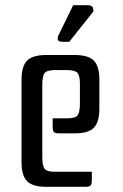

<svg xmlns="http://www.w3.org/2000/svg" viewBox="-20 -720 473 740"><path d="M334 -58V-27Q334 -11 329.5 -5.5Q325 0 309 0H158Q106 0 84.5 -21.5Q63 -43 63 -95V-413Q63 -465 84.5 -486.5Q106 -508 158 -508H268Q320 -508 341.5 -486.5Q363 -465 363 -413V-301Q363 -249 341.5 -227.5Q320 -206 268 -206H208Q192 -206 187.5 -211.5Q183 -217 183 -233V-264H241Q272 -264 280 -277Q288 -290 288 -321V-398Q288 -429 278 -439.5Q268 -450 237 -450H194Q161 -450 152 -438.5Q143 -427 143 -393V-115Q143 -84 151 -71Q159 -58 190 -58ZM247 -559H221Q203 -559 202.5 -568.5Q202 -578 205 -583L262 -700H315Q330 -700 335 -695Q340 -690 340 -676Z"/></svg>

Font: Rationale
Style: Regular
Weight: 400
Designer: Cyreal (www.cyreal.org)
Foundry: Cyreal (www.cyreal.org)
Version: Version 1.011